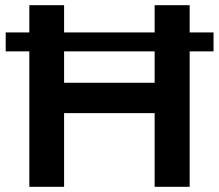

<svg xmlns="http://www.w3.org/2000/svg" viewBox="-20 -720 844 740"><path d="M803 -595H711V-700H576V-595H227V-700H93V-595H2V-522H93V0H227V-284H576V0H711V-522H803ZM576 -401H227V-522H576Z"/></svg>

Font: Argentum Sans Medium
Style: Regular
Weight: 500
Designer: Julieta Ulanovsky
Foundry: Julieta Ulanovsky
Version: Version 5.001;January 29, 2019;FontCreator 11.5.0.2425 64-bi